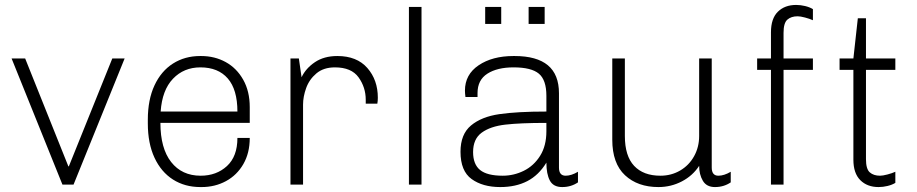

<svg xmlns="http://www.w3.org/2000/svg" viewBox="-20 -748 3715 778"><path d="M257 -74H259L435 -511H485L278 0H233L27 -511H82Z M992 -314V-250H630Q630 -147 673.5 -91.5Q717 -36 793 -36Q857 -36 899.5 -75Q942 -114 942 -189H992Q992 -128 966 -83Q940 -38 895.5 -14Q851 10 797 10H792Q729 10 681 -20.5Q633 -51 606 -109Q579 -167 579 -248V-263Q579 -344 606 -402Q633 -460 681 -490.5Q729 -521 791 -521H795Q850 -521 894.5 -496.5Q939 -472 965.5 -425Q992 -378 992 -314ZM631 -296H942Q942 -385 903 -430Q864 -475 792 -475Q725 -475 681 -429Q637 -383 631 -296Z M1511 -352Q1511 -339 1509 -328H1462V-344Q1462 -394 1433 -434.5Q1404 -475 1337 -475Q1291 -475 1262 -450.5Q1233 -426 1220.5 -391Q1208 -356 1208 -324V0H1157V-511H1191L1202 -435Q1219 -471 1256 -496Q1293 -521 1347 -521Q1426 -521 1468.5 -472.5Q1511 -424 1511 -352Z M1688 -720V0H1637V-720Z M2245 -370V-69Q2245 -36 2272 -36Q2295 -36 2322 -52V-9Q2294 10 2258 10Q2222 10 2208 -16.5Q2194 -43 2194 -89Q2163 -38 2116.5 -14Q2070 10 2007 10Q1936 10 1891 -22.5Q1846 -55 1846 -133Q1846 -204 1888.5 -239.5Q1931 -275 2003.5 -285.5Q2076 -296 2194 -296V-360Q2194 -424 2163.5 -449.5Q2133 -475 2061 -475Q1995 -475 1955 -449.5Q1915 -424 1915 -371V-355H1866Q1864 -371 1864 -381Q1864 -446 1919.5 -483.5Q1975 -521 2061 -521H2065Q2155 -521 2200 -483.5Q2245 -446 2245 -370ZM1897 -132Q1897 -82 1925.5 -59Q1954 -36 2017 -36Q2062 -36 2102.5 -56Q2143 -76 2168.5 -116.5Q2194 -157 2194 -216V-250Q2088 -250 2027.5 -243Q1967 -236 1932 -210.5Q1897 -185 1897 -132ZM2011 -651H1946V-720H2011ZM2187 -651H2122V-720H2187Z M2512 -197Q2512 -116 2549.5 -76Q2587 -36 2656 -36Q2700 -36 2736 -57Q2772 -78 2792.5 -115Q2813 -152 2813 -197V-511H2864V-69Q2864 -36 2891 -36Q2914 -36 2941 -52V-9Q2913 10 2877 10Q2843 10 2828 -15.5Q2813 -41 2813 -76Q2787 -36 2743 -13Q2699 10 2648 10Q2564 10 2512.5 -38Q2461 -86 2461 -182V-511H2512Z M3274 -711V-666Q3261 -672 3242 -677Q3223 -682 3212 -682Q3186 -682 3170.5 -668.5Q3155 -655 3155 -615V-511H3274V-465H3155V0H3104V-465H3048V-511H3104V-617Q3104 -673 3132 -700.5Q3160 -728 3206 -728Q3224 -728 3242.5 -723.5Q3261 -719 3274 -711Z M3489 -674V-511H3608V-465H3489V-103Q3489 -63 3504.5 -49.5Q3520 -36 3546 -36Q3557 -36 3576 -41Q3595 -46 3608 -52V-7Q3595 1 3576.5 5.5Q3558 10 3540 10Q3494 10 3466 -18Q3438 -46 3438 -101V-465H3382V-511H3438L3456 -674Z"/></svg>

Font: Chivo Thin
Style: Regular
Weight: 100
Designer: Hector Gatti
Foundry: Omnibus-Type
Version: Version 1.007